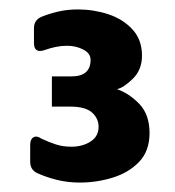

<svg xmlns="http://www.w3.org/2000/svg" viewBox="-20 -846 371 407"><path d="M149 -459Q124 -459 101.5 -464.5Q79 -470 59 -479Q44 -486 44 -503V-539Q44 -551 51 -555Q58 -559 68 -552Q83 -545 98 -540Q113 -535 131 -535Q155 -535 172 -546Q189 -557 189 -577Q189 -595 175 -607.5Q161 -620 129 -620H90V-684H131Q172 -684 172 -719Q172 -733 156.5 -741Q141 -749 122 -749Q110 -749 98 -746.5Q86 -744 75 -740Q52 -732 52 -755V-786Q52 -803 67 -810Q84 -817 103.5 -821.5Q123 -826 145 -826Q178 -826 209 -816Q240 -806 260.5 -784Q281 -762 281 -728Q281 -698 261.5 -679Q242 -660 228 -657Q254 -648 275.5 -625.5Q297 -603 297 -564Q297 -526 275 -503Q253 -480 219 -469.5Q185 -459 149 -459Z"/></svg>

Font: Pitagon Sans
Style: Bold
Weight: 700
Designer: Travis Tran
Foundry: Pitagon
Version: Version 1.001; ttfautohint (v1.8.4.7-5d5b);gftools[0.9.26]